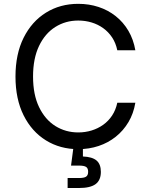

<svg xmlns="http://www.w3.org/2000/svg" viewBox="-20 -757 770 987"><path d="M382.3 9.8Q289.1 9.8 216.1 -35.4Q143.1 -80.6 101.3 -164.3Q59.6 -248 59.6 -363.3Q59.6 -479 101.3 -562.7Q143.1 -646.5 216.1 -691.9Q289.1 -737.3 382.3 -737.3Q437.5 -737.3 486.6 -721.2Q535.6 -705.1 574.7 -674.1Q613.8 -643.1 639.9 -598.9Q666 -554.7 675.8 -498.5H583Q575.2 -536.1 556.4 -564.5Q537.6 -592.8 510.5 -612.3Q483.4 -631.8 450.7 -641.6Q418 -651.4 382.3 -651.4Q316.9 -651.4 264.2 -618.2Q211.4 -585 180.7 -520.8Q149.9 -456.5 149.9 -363.3Q149.9 -270.5 180.9 -206.3Q211.9 -142.1 264.6 -109.1Q317.4 -76.2 382.3 -76.2Q418 -76.2 450.7 -86.2Q483.4 -96.2 510.5 -115.5Q537.6 -134.8 556.4 -163.3Q575.2 -191.9 583 -229H675.8Q666.5 -173.3 640.4 -129.4Q614.3 -85.4 575.2 -54.2Q536.1 -22.9 487.1 -6.6Q438 9.8 382.3 9.8ZM327.6 209.5V158.2H385.3Q412.1 158.2 422.6 151.1Q433.1 144 433.1 126Q433.1 107.9 422.6 101.1Q412.1 94.2 385.3 94.2H345.2L359.9 -18.1H406.2V5.4V47.4Q454.1 49.3 476.3 68.1Q498.5 86.9 498.5 126.5Q498.5 169.4 471.4 189.5Q444.3 209.5 385.7 209.5Z"/></svg>

Font: Inter Variable
Style: Regular
Weight: 400
Designer: Rasmus Andersson
Foundry: rsms
Version: Version 4.001;git-9221beed3